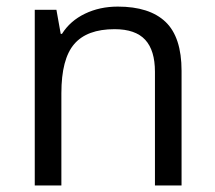

<svg xmlns="http://www.w3.org/2000/svg" viewBox="-20 -565 654 585"><path d="M452.1 0V-346.2Q452.1 -411.6 422.4 -443.8Q392.6 -476.1 329.1 -476.1Q245.1 -476.1 206.1 -430.7Q167 -385.3 167 -280.8V0H85.9V-535.2H151.9L165 -461.9H168.9Q193.8 -501.5 238.8 -523.2Q283.7 -544.9 338.9 -544.9Q435.5 -544.9 484.4 -498.3Q533.2 -451.7 533.2 -349.1V0Z"/></svg>

Font: f0_46866 
Style: Regular
Weight: 400
Foundry: Ascender Corporation
Version: Version 1.10